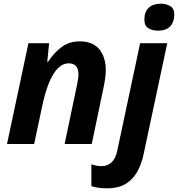

<svg xmlns="http://www.w3.org/2000/svg" viewBox="-20 -780 964 1040"><path d="M134 -546H246L236 -445H240Q272 -494 313.5 -525Q355 -556 412 -556Q482 -556 517.5 -513.5Q553 -471 553 -399Q553 -366 542 -311L477 0H330L397 -319Q405 -356 405 -377Q405 -437 352 -437Q327 -437 305.5 -420.5Q284 -404 267 -375Q250 -346 236.5 -308Q223 -270 213 -226L165 0H18ZM836 -614Q804 -614 783 -627.5Q762 -641 762 -674Q762 -716 785.5 -738Q809 -760 851 -760Q880 -760 902 -747Q924 -734 924 -701Q924 -662 902.5 -638Q881 -614 836 -614ZM560 240Q509 240 475 228V110Q505 120 531 120Q561 120 583.5 100Q606 80 615 37L739 -546H886L757 59Q746 109 723.5 150Q701 191 661.5 215.5Q622 240 560 240Z"/></svg>

Font: BC Sans
Style: Bold Italic
Weight: 700
Italic angle: -12°
Designer: Monotype Design Team
Province of B.C.
Foundry: Monotype Imaging Inc.
Version: Version 2.000;GOOG;noto-source:20170915:90ef993387c0